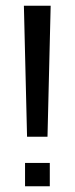

<svg xmlns="http://www.w3.org/2000/svg" viewBox="-20 -647 260 667"><path d="M156 -627 145 -172H74L63 -627ZM153 0H67V-81H153Z"/></svg>

Font: Blinker
Style: Regular
Weight: 400
Designer: Juergen Huber
Foundry: supertype
Version: 1.017